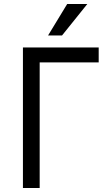

<svg xmlns="http://www.w3.org/2000/svg" viewBox="-20 -943 548 963"><path d="M95 0V-705H475V-630H179V0ZM221 -765 317 -923H418L291 -765Z"/></svg>

Font: Nunito Sans 7pt Condensed
Style: Regular
Weight: 400
Width: 3
Designer: Vernon Adams
Foundry: Vernon Adams
Version: Version 3.101;gftools[0.9.27]